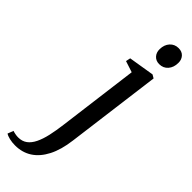

<svg xmlns="http://www.w3.org/2000/svg" viewBox="-448 -765 1039 1039"><g transform="rotate(45 72.0 -245.0)"><path d="M153.5 13.5Q143.5 93 116 146.5Q88.5 200 46.8 227Q5 254 -49.5 254Q-72.5 254 -92.8 249.2Q-113 244.5 -123.5 237L-110.5 204Q-103 207 -91 209.2Q-79 211.5 -68.5 211.5Q-38 211.5 -17 196Q4 180.5 18.2 151.2Q32.5 122 41.8 80.8Q51 39.5 57.5 -12L117 -472.5L52.5 -493.5L58 -520L205 -544L224.5 -532.5ZM191 -608.5Q166 -608.5 150.5 -625.2Q135 -642 135.5 -668Q136 -702 155.2 -723.2Q174.5 -744.5 204.5 -744.5Q231 -744.5 245.8 -727.8Q260.5 -711 260 -687Q260 -652.5 241 -630.5Q222 -608.5 191 -608.5Z"/></g></svg>

Font: Merriweather 72pt
Style: Italic
Weight: 400
Italic angle: -7.8°
Version: Version 2.101